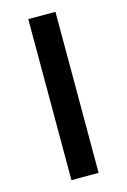

<svg xmlns="http://www.w3.org/2000/svg" viewBox="-110 -752 531 805"><g transform="rotate(-15 156.0 -349.5)"><path d="M97 -699H215V0H97Z"/></g></svg>

Font: Myanmar Khyay
Style: Regular
Weight: 400
Designer: Danh Hong
Foundry: Google Inc.
Version: Version 1.10 March 4, 2015